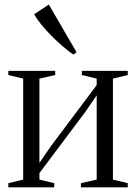

<svg xmlns="http://www.w3.org/2000/svg" viewBox="-20 -808 587 828"><path d="M16 0V-18L80 -33.5V-469L16 -484.5V-502.5H218V-484.5L150 -469V-105.5L200.5 -179L397 -441V-469L333 -484.5V-502.5H531V-484.5L467 -469V-33.5L531 -18V0H329V-18L397 -33.5V-397L346.5 -323.5L150 -61.5V-33.5L214 -18V0ZM296 -573Q276 -586.5 251.8 -607.2Q227.5 -628 203.2 -652.2Q179 -676.5 159 -701Q139 -725.5 127.5 -746.5L190.5 -788.5L310 -583L297 -573Z"/></svg>

Font: Merriweather 144pt Light
Style: Regular
Weight: 300
Version: Version 2.100